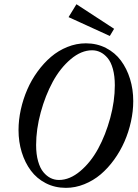

<svg xmlns="http://www.w3.org/2000/svg" viewBox="-20 -883 656 916"><path d="M503.9 -711.4 307.1 -801.3 344.7 -862.8 524.4 -745.6ZM294.4 13.2Q241.7 13.2 198.5 -9Q155.3 -31.2 127.2 -69.1Q99.1 -106.9 83.7 -156.7Q68.4 -206.5 68.4 -262.2Q68.4 -310.5 79.3 -360.4Q90.3 -410.2 110.1 -455.8Q129.9 -501.5 159.2 -541.7Q188.5 -582 223.4 -611.8Q258.3 -641.6 301.3 -658.9Q344.2 -676.3 389.6 -676.3Q442.4 -676.3 485.6 -654.1Q528.8 -631.8 556.9 -594Q585 -556.2 600.3 -506.6Q615.7 -457 615.7 -400.9Q615.7 -352.5 604.7 -302.7Q593.8 -252.9 573.7 -207.3Q553.7 -161.6 524.4 -121.1Q495.1 -80.6 460.2 -51Q425.3 -21.5 382.3 -4.2Q339.4 13.2 294.4 13.2ZM261.2 -24.4Q313 -24.4 363 -66.7Q413.1 -108.9 448.5 -174.1Q483.9 -239.3 505.9 -320.1Q527.8 -400.9 527.8 -476.1Q527.8 -520.5 518.6 -554Q509.3 -587.4 493.4 -606.2Q477.5 -625 459 -634Q440.4 -643.1 419.4 -643.1Q367.7 -643.1 317.6 -600.8Q267.6 -558.6 231.9 -493.2Q196.3 -427.7 174.3 -346.9Q152.3 -266.1 152.3 -190.9Q152.3 -146.5 161.9 -113.3Q171.4 -80.1 187.3 -61.3Q203.1 -42.5 221.7 -33.4Q240.2 -24.4 261.2 -24.4Z"/></svg>

Font: Elstob Medium
Style: Italic
Weight: 500
Italic angle: -20°
Designer: Peter S. Baker
Version: Version 1.015